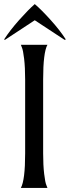

<svg xmlns="http://www.w3.org/2000/svg" viewBox="-47 -919 342 939"><path d="M185 -700Q164 -662 164 -530V-169Q164 -111 169 -68.5Q174 -26 180 -13L185 0H55Q76 -38 76 -169V-530Q76 -589 71 -631.5Q66 -674 60 -687L55 -700ZM-27 -726Q2 -771 46.5 -821Q91 -871 123 -899Q155 -872 200.5 -821.5Q246 -771 275 -726L269 -724L123 -820L-23 -724Z"/></svg>

Font: Coconat
Style: Regular
Weight: 400
Designer: Sara Lavazza
Foundry: Collletttivo
Version: Version 1.000;Glyphs 3.2 (3217)